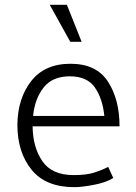

<svg xmlns="http://www.w3.org/2000/svg" viewBox="-20 -762 562 795"><path d="M186 -742H257L318 -589H271ZM475 -239H115Q116 -152 155.5 -94.5Q195 -37 285 -37Q338 -37 370.5 -47.5Q403 -58 428 -71L449 -25Q419 -6 368 3.5Q317 13 288 13Q169 13 110.5 -59.5Q52 -132 52 -245Q53 -354 109 -426Q165 -498 272 -498Q379 -498 427 -424Q475 -350 475 -239ZM412 -282Q405 -353 373 -399.5Q341 -446 269 -446Q197 -446 160.5 -399.5Q124 -353 117 -282Z"/></svg>

Font: Palanquin Light
Style: Regular
Weight: 300
Designer: Pria Ravichandran
Version: Version 1.0.4